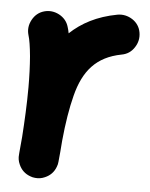

<svg xmlns="http://www.w3.org/2000/svg" viewBox="-48 -599 558 714"><g transform="rotate(5 230.5 -241.5)"><path d="M109.4 74.2C122.1 75.7 134.3 73.7 146 68.4C165.5 60.1 179.2 45.9 186.5 25.9C189 20 190.4 13.7 190.9 7.3C193.4 -17.1 195.8 -43.5 197.8 -72.3C204.1 -138.7 213.4 -195.3 225.6 -242.7C249.5 -336.4 296.4 -392.6 390.1 -410.6C410.2 -414.1 426.3 -424.8 437.5 -442.4C448.7 -459.5 452.6 -478 449.2 -498C445.8 -518.1 435.1 -534.2 418 -545.4C400.4 -556.6 381.8 -560.5 361.8 -557.1C286.1 -543 230 -512.7 187 -472.2C185.5 -480.5 183.6 -488.3 181.2 -495.6C175.8 -514.6 163.6 -529.3 145.5 -539.1C127 -548.8 107.9 -550.8 88.9 -545.4C69.8 -540 55.2 -527.8 45.4 -509.8C35.2 -491.2 33.2 -472.2 38.6 -453.1C43.9 -436.5 47.9 -410.2 51.3 -374.5C54.2 -338.9 55.7 -300.3 55.7 -259.8C55.7 -197.3 52.2 -130.4 48.3 -73.2C46.4 -53.7 44.9 -33.7 43 -14.6C43 -12.2 43 -9.8 42.5 -7.3C41 5.4 43 17.6 48.3 29.3C56.6 48.8 70.8 62.5 90.8 69.8C96.7 72.3 103 73.7 109.4 74.2Z"/></g></svg>

Font: Mikhak ExtraBold
Style: Regular
Weight: 800
Designer: Amin Abedi
Version: Version 3.2